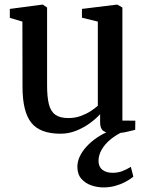

<svg xmlns="http://www.w3.org/2000/svg" viewBox="-20 -574 646 840"><path d="M474 9Q446.5 9 432.2 -1.2Q418 -11.5 418 -38V-74.5Q400.5 -55 373.5 -35.2Q346.5 -15.5 313.5 -2.2Q280.5 11 245 11Q155 11 116.8 -37.2Q78.5 -85.5 78.5 -194L78 -479.5L23 -496V-535L163 -553.5H168L186 -541V-199.5Q186 -150 193.8 -118.5Q201.5 -87 221.8 -72.2Q242 -57.5 279 -57.5Q308 -57.5 332.2 -66.2Q356.5 -75 375.8 -87.2Q395 -99.5 408 -111.5V-479.5L338.5 -496.5V-535L488.5 -553.5H494L515.5 -541V-46.5L572 -46L571.5 -6Q554.5 -1.5 530.2 3.8Q506 9 474 9ZM432 246Q406.5 246 380.2 237.2Q354 228.5 336.2 208.5Q318.5 188.5 318.5 155.5Q318.5 132.5 329.2 110Q340 87.5 359 66.8Q378 46 403.8 28.5Q429.5 11 459.5 -1L487 -5L524.5 -1Q489.5 14.5 464 35.5Q438.5 56.5 424.8 80.8Q411 105 411 129.5Q411 155.5 428 168.8Q445 182 472.5 182Q495.5 182 514.2 175Q533 168 552.5 156L563.5 199Q548 211.5 527.5 222.2Q507 233 483 239.5Q459 246 432 246Z"/></svg>

Font: Merriweather 48pt Medium
Style: Regular
Weight: 500
Version: Version 2.100